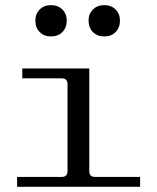

<svg xmlns="http://www.w3.org/2000/svg" viewBox="-20 -720 606 740"><path d="M382.3 -700.2Q408.7 -700.2 425.3 -683.6Q442.4 -666.5 442.4 -640.6Q442.4 -613.3 425.3 -596.2Q408.7 -579.6 382.3 -579.6Q355 -579.6 338.4 -596.2Q321.3 -613.3 321.3 -640.6Q321.3 -666.5 338.4 -683.6Q355 -700.2 382.3 -700.2ZM176.3 -700.2Q203.6 -700.2 220.2 -683.6Q237.3 -666.5 237.3 -640.6Q237.3 -613.3 220.2 -596.2Q203.6 -579.6 176.3 -579.6Q149.9 -579.6 133.3 -596.2Q116.2 -613.3 116.2 -640.6Q116.2 -666.5 133.3 -683.6Q149.9 -700.2 176.3 -700.2ZM45.9 0V-38.1H217.8Q240.2 -38.1 240.2 -60.1V-396Q240.2 -418 217.8 -418H65.9V-456.1H324.2V-60.1Q324.2 -38.1 346.2 -38.1H520V0Z"/></svg>

Font: New Heterodox Mono
Style: Book
Weight: 400
Designer: Hao Chi Kiang <hello@hckiang.com>, Alexey Kryukov <alexios@thessalonica.org.ru>
Version: Version 0.0.3